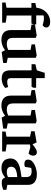

<svg xmlns="http://www.w3.org/2000/svg" viewBox="1007 -1750 753 2808"><g transform="rotate(90 1384.0 -345.5)"><path d="M17 0V-50L93 -64V-428H23V-485L93 -501Q98 -560 126.5 -605Q155 -650 200 -676Q245 -702 300 -702Q339 -702 360.5 -686.5Q382 -671 382 -647Q382 -624 369 -610Q356 -596 347 -592Q325 -600 296.5 -605.5Q268 -611 244 -611Q234 -611 223.5 -610Q213 -609 205 -605V-498H336V-463L323 -428H207V-67L311 -52V0Z M567 11Q493 11 456 -24Q419 -59 419 -129V-415L338 -430V-480L499 -505L533 -491V-168Q533 -113 553 -90.5Q573 -68 629 -68Q648 -68 671.5 -74.5Q695 -81 710 -89V-415L629 -430V-480L790 -505L825 -491V-82L901 -66V-15L740 7L715 -40H709Q683 -18 644 -3.5Q605 11 567 11Z M1134 7Q1086 7 1058 -8Q1030 -23 1019 -51.5Q1008 -80 1008 -119V-430H918V-486L1008 -507L1045 -623H1122V-497H1263V-458L1249 -430H1122V-133Q1122 -96 1136 -85Q1150 -74 1175 -74Q1198 -74 1219.5 -79Q1241 -84 1252 -89L1266 -45Q1241 -21 1205 -7Q1169 7 1134 7Z M1526 11Q1452 11 1415 -24Q1378 -59 1378 -129V-415L1297 -430V-480L1458 -505L1492 -491V-168Q1492 -113 1512 -90.5Q1532 -68 1588 -68Q1607 -68 1630.5 -74.5Q1654 -81 1669 -89V-415L1588 -430V-480L1749 -505L1784 -491V-82L1860 -66V-15L1699 7L1674 -40H1668Q1642 -18 1603 -3.5Q1564 11 1526 11Z M1903 0V-50L1978 -64V-408L1899 -424V-475L2062 -504L2090 -444Q2101 -454 2120.5 -468.5Q2140 -483 2163 -495.5Q2186 -508 2205 -508Q2228 -508 2242 -494.5Q2256 -481 2256 -453Q2256 -435 2247.5 -416.5Q2239 -398 2224 -386L2163 -404Q2151 -408 2142 -409.5Q2133 -411 2125 -411Q2115 -411 2107 -409Q2099 -407 2092 -404V-66L2195 -51V0Z M2440 10Q2389 10 2357 -8Q2325 -26 2311 -55Q2297 -84 2297 -118Q2297 -162 2318.5 -192Q2340 -222 2379 -240.5Q2418 -259 2468 -267L2569 -283V-352Q2569 -376 2561.5 -394Q2554 -412 2536 -421.5Q2518 -431 2486 -431Q2465 -431 2452 -428.5Q2439 -426 2435 -424L2420 -334Q2419 -333 2407 -329Q2395 -325 2375 -325Q2348 -325 2331 -337.5Q2314 -350 2314 -379Q2314 -412 2336.5 -436Q2359 -460 2393 -476Q2427 -492 2462.5 -500Q2498 -508 2525 -508Q2575 -508 2610 -494Q2645 -480 2664 -451.5Q2683 -423 2683 -379V-76L2755 -62V-16Q2753 -15 2738 -9.5Q2723 -4 2700 1Q2677 6 2650 6Q2613 6 2598 -8Q2583 -22 2578 -41H2572Q2561 -32 2542 -19.5Q2523 -7 2497.5 1.5Q2472 10 2440 10ZM2496 -68Q2523 -68 2543 -75Q2563 -82 2569 -86V-221Q2511 -217 2478 -205.5Q2445 -194 2431.5 -176Q2418 -158 2418 -134Q2418 -68 2496 -68Z"/></g></svg>

Font: Faustina SemiBold
Style: Regular
Weight: 600
Designer: Alfonso Garcia
Foundry: http://www.omnibus-type.com
Version: Version 1.200